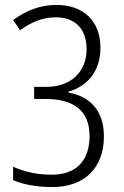

<svg xmlns="http://www.w3.org/2000/svg" viewBox="-20 -811 501 776"><path d="M192 -55C322 -55 400 -133 400 -260C400 -361 347 -421 256 -437V-440C333 -463 386 -522 386 -618C386 -728 315 -791 209 -791C143 -791 88 -770 33 -730L61 -689C105 -720 149 -741 206 -741C282 -741 330 -696 330 -612C330 -521 266 -460 169 -460H118V-411H165C274 -411 342 -366 342 -262C342 -163 290 -105 189 -105C127 -105 78 -117 33 -137V-83C77 -64 132 -55 192 -55Z"/></svg>

Font: Noto Sans Malayalam UI Condensed Light
Style: Regular
Weight: 300
Width: 3
Designer: Jelle Bosma - Monotype Design Team
Foundry: Monotype Imaging Inc.
Version: Version 2.104